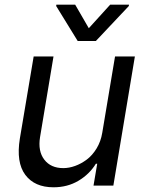

<svg xmlns="http://www.w3.org/2000/svg" viewBox="-20 -784 621 811"><path d="M411.9 -223 465.9 -545.5H549.7L458.8 0H375L390.6 -92.3H384.9Q357.6 -47.9 311.3 -20.4Q264.9 7.1 206 7.1Q126.1 7.1 86.8 -45.5Q47.6 -98 63.9 -198.9L122.2 -545.5H206L149.1 -204.5Q139.6 -145.6 167.1 -109.7Q194.6 -73.9 247.2 -73.9Q271.7 -73.9 297.2 -83.1Q322.8 -92.3 346.4 -109.9Q370 -127.5 388 -157Q405.9 -186.4 411.9 -223ZM297.6 -764.2 355.1 -664.8 445.3 -764.2H524.9L524.1 -758.5L384.9 -610.8H308.2L217.3 -758.5L218 -764.2Z"/></svg>

Font: Karasuma Gothic
Style: Italic
Weight: 400
Italic angle: -9.39999°
Designer: Rasmus Andersson / Ryoko Nishizuka
Foundry: Genbu
Version: Version 1.00